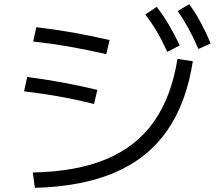

<svg xmlns="http://www.w3.org/2000/svg" viewBox="-20 -875 1040 925"><path d="M138 -44Q348 -48 492.5 -108.5Q637 -169 721.5 -289Q806 -409 835 -591L909 -580Q878 -379 785 -245.5Q692 -112 533.5 -44Q375 24 148 30ZM433 -374Q340 -397 260 -411Q180 -425 96 -435L111 -504Q197 -493 276.5 -478.5Q356 -464 449 -442ZM492 -614Q396 -636 313 -650.5Q230 -665 140 -675L155 -744Q246 -733 329.5 -718.5Q413 -704 508 -682ZM786 -625Q760 -682 735 -724Q710 -766 680 -805L735 -842Q768 -799 794.5 -754Q821 -709 846 -656ZM936 -639Q911 -696 887.5 -739Q864 -782 836 -822L892 -855Q923 -811 947.5 -765.5Q972 -720 995 -666Z"/></svg>

Font: M PLUS 1 Thin
Style: Regular
Weight: 400
Version: Version 1.001